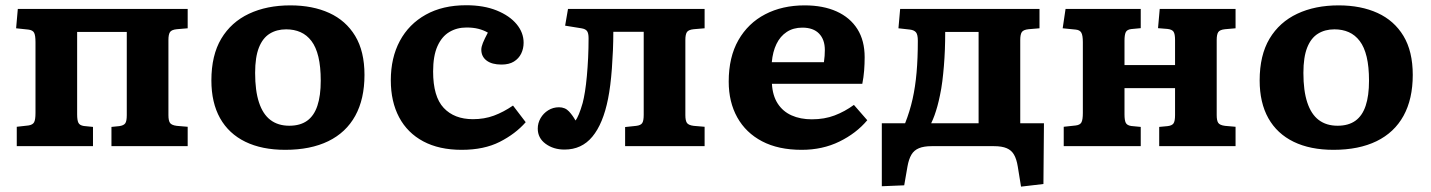

<svg xmlns="http://www.w3.org/2000/svg" viewBox="-20 -558 5463 733"><path d="M44 0V-74L88.5 -79Q105 -81.5 110.2 -91.3Q115.5 -101 115.5 -127V-397Q115.5 -423 110.2 -433Q105 -443 88.5 -445L41.5 -450L48 -524H696.5V-450L655 -446.5Q635 -444.5 629 -435.5Q623 -426.5 623 -405.5V-118.5Q623 -97.5 629 -88.8Q635 -80 655 -77.5L696.5 -74V0H405.5V-73.5L435.5 -76.5Q452.5 -79 458.2 -87.3Q464 -95.5 464 -118.5V-436H274.5V-121.5Q274.5 -99 279.3 -89.3Q284 -79.5 300 -77L335 -73.5V0Z M1069 14Q980 14 916.8 -16.7Q853.5 -47.5 820.2 -106.7Q787 -166 787 -251Q787 -347 824.7 -410.3Q862.5 -473.5 930.5 -505.5Q998.5 -537.5 1088.5 -537.5Q1173.5 -537.5 1237 -508.5Q1300.5 -479.5 1336 -420.8Q1371.5 -362 1371.5 -272Q1371.5 -180 1336.3 -116Q1301 -52 1233.3 -19Q1165.5 14 1069 14ZM1084.5 -78Q1126 -78 1152.5 -97Q1179 -116 1191.7 -154.3Q1204.5 -192.5 1204.5 -250Q1204.5 -303.5 1195.5 -341Q1186.5 -378.5 1169 -401.5Q1151.5 -424.5 1127.3 -435.2Q1103 -446 1072.5 -446Q1036.5 -446 1009.8 -429.5Q983 -413 968.5 -376.5Q954 -340 954 -279.5Q954 -211.5 968.8 -166.8Q983.5 -122 1012.5 -100Q1041.5 -78 1084.5 -78Z M1742.5 14Q1656.5 14 1596 -18.3Q1535.5 -50.5 1503.7 -110.3Q1472 -170 1472 -251.5Q1472 -337.5 1506.5 -401.8Q1541 -466 1605.5 -502Q1670 -538 1759.5 -538Q1827 -538 1876.3 -518Q1925.5 -498 1952.3 -465.7Q1979 -433.5 1979 -395Q1979 -372.5 1969.8 -353.5Q1960.5 -334.5 1942 -323Q1923.5 -311.5 1894.5 -311.5Q1858 -311.5 1837.8 -326.7Q1817.5 -342 1817.5 -368.5Q1817.5 -379 1823.5 -394Q1829.5 -409 1842.5 -433.5Q1826 -443 1806.3 -448Q1786.5 -453 1761 -453Q1724 -453 1695.3 -435.7Q1666.5 -418.5 1650 -381.5Q1633.5 -344.5 1633.5 -285Q1633.5 -189 1674 -146Q1714.5 -103 1785.5 -103Q1829 -103 1865.5 -116.5Q1902 -130 1938.5 -155L1987 -91.5Q1948 -47 1888 -16.5Q1828 14 1742.5 14Z M2135 13Q2093 13 2063 -9Q2033 -31 2033 -67Q2033 -88 2043.7 -106.8Q2054.5 -125.5 2073 -137Q2091.5 -148.5 2114 -148.5Q2137.5 -148.5 2152.3 -132.5Q2167 -116.5 2177 -98Q2183 -105 2190 -122Q2197 -139 2204.5 -165Q2209 -182 2213.3 -208.5Q2217.5 -235 2220.5 -268Q2223.5 -301 2225.3 -337.8Q2227 -374.5 2227 -412Q2227 -431 2221.3 -439.2Q2215.5 -447.5 2199.5 -450L2137.5 -460L2148.5 -524H2670V-450L2628.5 -446.5Q2608.5 -444.5 2602.5 -435.5Q2596.5 -426.5 2596.5 -405.5V-118.5Q2596.5 -97.5 2602.5 -88.8Q2608.5 -80 2628.5 -77.5L2670 -74V0H2366.5V-73L2409 -77.5Q2426 -79.5 2431.7 -88Q2437.5 -96.5 2437.5 -119.5V-436.5H2321.5Q2321.5 -401.5 2320 -365.7Q2318.5 -330 2316 -296.5Q2313.5 -263 2309.8 -233.5Q2306 -204 2301.5 -181.5Q2292 -133.5 2277 -97.3Q2262 -61 2241.5 -36.3Q2221 -11.5 2194.5 0.7Q2168 13 2135 13Z M3040.5 14Q2951.5 14 2889.5 -18.5Q2827.5 -51 2794.7 -109.8Q2762 -168.5 2762 -246.5Q2762 -340 2799 -404.8Q2836 -469.5 2901.3 -503.5Q2966.5 -537.5 3052 -537.5Q3122.5 -537.5 3174 -514.3Q3225.5 -491 3253.3 -447Q3281 -403 3281 -339.5Q3281 -314 3279 -288.5Q3277 -263 3272 -238H2927Q2929.5 -193 2949 -162.8Q2968.5 -132.5 3002 -117.5Q3035.5 -102.5 3079.5 -102.5Q3127.5 -102.5 3166.3 -117.3Q3205 -132 3240 -157.5L3291 -99Q3249 -49 3184.5 -17.5Q3120 14 3040.5 14ZM2926.5 -320.5H3125.5Q3127.5 -333.5 3128.2 -344.8Q3129 -356 3129 -367Q3129 -407 3107 -429.7Q3085 -452.5 3043 -452.5Q3008.5 -452.5 2983.5 -436Q2958.5 -419.5 2944.3 -390Q2930 -360.5 2926.5 -320.5Z M3878 154.5 3865.5 77.5Q3861 49.5 3851.2 32.5Q3841.5 15.5 3823.2 7.8Q3805 0 3774.5 0H3537Q3507 0 3488.3 7.8Q3469.5 15.5 3459.5 32.5Q3449.5 49.5 3444.5 77.5L3432 149.5L3346.5 153V-87.5H3435.5Q3453.5 -133 3464 -180Q3474.5 -227 3479.2 -281Q3484 -335 3484 -402.5Q3484 -426 3477 -434.5Q3470 -443 3454.5 -445L3410 -450L3416.5 -524H3948.5V-450L3907 -446.5Q3887 -444.5 3881 -435.5Q3875 -426.5 3875 -405.5V-87.5H3965.5L3963.5 144.5ZM3535 -87.5H3716V-436H3588.5Q3588.5 -401.5 3587.3 -368.7Q3586 -336 3583.5 -305.7Q3581 -275.5 3577.5 -247.5Q3574 -219.5 3568.5 -194Q3564 -172 3558.8 -153Q3553.5 -134 3547.8 -118Q3542 -102 3535 -87.5Z M4041 0V-74L4087 -79Q4103.5 -81 4108.7 -91Q4114 -101 4114 -127V-397Q4114 -423 4108.2 -433.2Q4102.5 -443.5 4087 -445L4037 -450L4048 -524H4335V-450.5L4298.5 -447Q4282.5 -445 4277.8 -435Q4273 -425 4273 -402.5V-309.5H4466V-405.5Q4466 -428.5 4460.2 -437Q4454.5 -445.5 4437.5 -447.5L4401 -450.5L4407.5 -524H4697V-450L4657 -446.5Q4637 -444.5 4631 -435.5Q4625 -426.5 4625 -405.5V-118.5Q4625 -97.5 4631 -88.8Q4637 -80 4657 -77.5L4697 -74V0H4405.5V-73.5L4437.5 -76.5Q4454.5 -78.5 4460.2 -87Q4466 -95.5 4466 -118.5V-221.5H4273V-121.5Q4273 -99 4277.8 -89.3Q4282.5 -79.5 4298.5 -77L4335 -73.5V0Z M5071 14Q4982 14 4918.8 -16.7Q4855.5 -47.5 4822.2 -106.7Q4789 -166 4789 -251Q4789 -347 4826.7 -410.3Q4864.5 -473.5 4932.5 -505.5Q5000.5 -537.5 5090.5 -537.5Q5175.5 -537.5 5239 -508.5Q5302.5 -479.5 5338 -420.8Q5373.5 -362 5373.5 -272Q5373.5 -180 5338.3 -116Q5303 -52 5235.3 -19Q5167.5 14 5071 14ZM5086.5 -78Q5128 -78 5154.5 -97Q5181 -116 5193.7 -154.3Q5206.5 -192.5 5206.5 -250Q5206.5 -303.5 5197.5 -341Q5188.5 -378.5 5171 -401.5Q5153.5 -424.5 5129.3 -435.2Q5105 -446 5074.5 -446Q5038.5 -446 5011.8 -429.5Q4985 -413 4970.5 -376.5Q4956 -340 4956 -279.5Q4956 -211.5 4970.8 -166.8Q4985.5 -122 5014.5 -100Q5043.5 -78 5086.5 -78Z"/></svg>

Font: Literata Variable Black
Style: Regular
Weight: 900
Designer: Latin by Veronika Burian and Jose Scaglione. Greek by Irene Vlachou. Cyrillic by Vera Evstafieva.
Foundry: TypeTogether
Version: Version 3.021